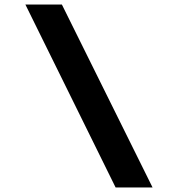

<svg xmlns="http://www.w3.org/2000/svg" viewBox="-20 -720 789 847"><path d="M490 107 92 -700H253L653 107Z"/></svg>

Font: Lexend Peta SemiBold
Style: Regular
Weight: 600
Designer: Bonnie Shaver-Troup, Thomas Jockin
Foundry: Lexend
Version: Version 1.007